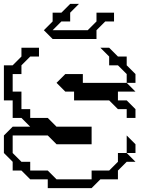

<svg xmlns="http://www.w3.org/2000/svg" viewBox="-20 -920 737 985"><path d="M540 -585V-630L495 -675H540L585 -630H630V-585L675 -540V-495H630V-540L585 -585ZM360 -405V-450H315L270 -495L315 -540H405V-495H630L675 -450H585V-405H630L675 -360V-315H630V-360H585L540 -405ZM630 -135V-225L675 -180V-135ZM45 -45V-90L0 -135V-225L45 -270H135L90 -315H45V-405H0V-585H45L90 -630V-675H180V-630H135L90 -585V-540H45V-450H90V-360H135V-315H225L270 -270H450V-180H270L225 -225H45V-135L90 -90H135V-45H225L270 0H450V-45H540L585 -90V-135H630L675 -90H630L585 -45V0H495L450 45H225V0H135L90 -45ZM250 -720 205 -765 250 -810V-855H295L340 -900H385L340 -855V-810H295L250 -765H430L475 -810V-855H565V-810H520L475 -765V-720Z"/></svg>

Font: Rubik Iso
Style: Regular
Weight: 400
Designer: Hubert and Fischer, NaN
Foundry: Hubert and Fischer, NaN
Version: Version 2.200